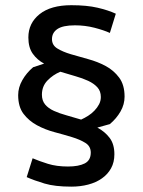

<svg xmlns="http://www.w3.org/2000/svg" viewBox="-20 -694 540 727"><path d="M48.8 -334Q48.8 -362.8 64.5 -390.4Q80.1 -418 105.5 -439.5L147 -453.1Q120.6 -467.3 104 -490.7Q87.4 -514.2 87.4 -552.2Q87.4 -606.4 129.9 -640.4Q172.4 -674.3 250 -674.3Q308.6 -674.3 349.4 -664.8Q390.1 -655.3 418.5 -642.1L396 -569.3Q373.5 -579.6 337.9 -588.9Q302.2 -598.1 263.7 -598.1Q218.3 -598.1 197.5 -584.2Q176.8 -570.3 176.8 -545.9Q176.8 -522.9 197 -510.5Q217.3 -498 248 -488.8Q278.8 -479.5 314.2 -470Q349.6 -460.4 380.1 -444.1Q410.6 -427.7 431.2 -400.1Q451.7 -372.6 451.7 -328.1Q451.7 -298.8 436.5 -272.2Q421.4 -245.6 396 -224.1L348.6 -210.9Q377 -195.8 395 -172.1Q413.1 -148.4 413.1 -109.9Q413.1 -79.6 400.6 -56.9Q388.2 -34.2 366 -18.6Q343.8 -2.9 314 4.9Q284.2 12.7 250 12.7Q188 12.7 148.7 1Q109.4 -10.7 81.1 -23.4L103.5 -94.7Q128.4 -84 161.4 -73.7Q194.3 -63.5 237.3 -63.5Q277.8 -63.5 300.8 -75.2Q323.7 -86.9 323.7 -116.2Q323.7 -140.1 303.5 -152.8Q283.2 -165.5 252.7 -174.8Q222.2 -184.1 186.5 -193.6Q150.9 -203.1 120.1 -219.7Q89.4 -236.3 69.1 -262.9Q48.8 -289.6 48.8 -334ZM361.8 -326.7Q361.8 -349.1 348.6 -363.5Q335.4 -377.9 314 -387.9Q292.5 -397.9 265.4 -405.5Q238.3 -413.1 208.5 -422.4Q180.2 -410.6 159.4 -388.9Q138.7 -367.2 138.7 -335.4Q138.7 -313 150.9 -298.3Q163.1 -283.7 184.1 -274.2Q205.1 -264.6 231.9 -257.3Q258.8 -250 287.1 -241.2Q300.3 -247.1 313.5 -255.4Q326.7 -263.7 337.6 -275.1Q348.6 -286.6 355.2 -299.3Q361.8 -312 361.8 -326.7Z"/></svg>

Font: PT Astra Sans
Style: Regular
Weight: 400
Designer: A.Korolkova, I. Chaeva
Foundry: ParaType Ltd
Version: Version 1.001; ttfautohint (v1.6)